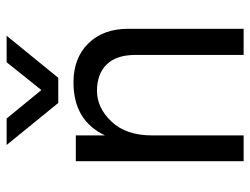

<svg xmlns="http://www.w3.org/2000/svg" viewBox="-108 -648 756 580"><g transform="rotate(-90 270.0 -358.0)"><path d="M325 -560H249L122 -716H202L288 -611L372 -716H452ZM473 0H394V-328Q394 -384 365.5 -413.5Q337 -443 285.5 -443Q234 -443 192.5 -399Q151 -355 151 -277V0H73V-507H151V-419Q196 -514 311 -514Q385 -514 429 -469Q473 -424 473 -349Z"/></g></svg>

Font: Hind Madurai
Style: Regular
Weight: 400
Designer: Jyotish Sonowal
Foundry: Indian Type Foundry
Version: Version 0.702;PS 1.0;hotconv 1.0.81;makeotf.lib2.5.63406